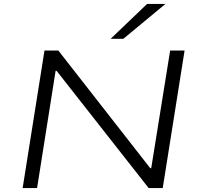

<svg xmlns="http://www.w3.org/2000/svg" viewBox="-20 -964 1027 984"><path d="M96 0 208 -705H279L750 -102H755L852 -705H926L814 0H742L270 -601H265L170 0ZM547 -765 734 -944H828L612 -765Z"/></svg>

Font: Nunito Sans 7pt Expanded Light
Style: Italic
Weight: 300
Width: 7
Italic angle: -9°
Designer: Vernon Adams
Foundry: Vernon Adams
Version: Version 3.101;gftools[0.9.27]